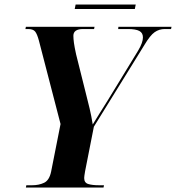

<svg xmlns="http://www.w3.org/2000/svg" viewBox="-20 -833 782 853"><path d="M95 0 97 -10H123Q153 -10 176 -21Q199 -32 207 -70L249 -282L153 -652Q145 -682 136 -693Q127 -704 105 -704H93L95 -714H400L398 -704H349Q306 -704 306 -674Q306 -661 308.5 -642.5Q311 -624 318 -592L361 -420Q370 -385 378 -351.5Q386 -318 392 -280Q405 -302 421 -327Q437 -352 458 -386L593 -607Q605 -627 610 -641.5Q615 -656 615 -667Q615 -687 599 -695.5Q583 -704 548 -704H505L506 -714H742L740 -704H712Q687 -704 667 -690Q647 -676 622 -634L397 -270L358 -72Q354 -49 354 -42Q354 -21 372 -15.5Q390 -10 419 -10H442L440 0ZM312 -793 316 -813H583L579 -793Z"/></svg>

Font: Noto Serif Display SemiCondensed
Style: Bold Italic
Weight: 700
Width: 4
Italic angle: -12°
Designer: Monotype Design Team
Foundry: Monotype Imaging Inc.
Version: Version 2.009